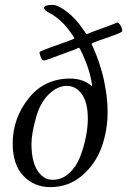

<svg xmlns="http://www.w3.org/2000/svg" viewBox="-20 -757 521 787"><path d="M32 -169Q32 -271 96.5 -353Q161 -435 268 -435Q321 -435 358 -403Q351 -463 319 -534Q307 -561 304 -561Q303 -561 301 -560.5Q299 -560 297 -559Q295 -558 291.5 -556Q288 -554 284 -553L224 -531Q167 -509 160 -509Q153 -509 147.5 -522Q142 -535 142 -543Q142 -547 213.5 -572Q285 -597 285 -600Q285 -601 279 -610.5Q273 -620 263 -633Q253 -646 244 -656Q228 -673 211.5 -685.5Q195 -698 184.5 -703Q174 -708 167.5 -713.5Q161 -719 161 -725Q161 -737 196 -737Q217 -737 253.5 -709.5Q290 -682 321 -636Q334 -617 335 -617Q336 -617 338.5 -618Q341 -619 345.5 -621Q350 -623 355 -625L415 -647Q448 -659 459 -664L460 -665Q466 -665 473.5 -653.5Q481 -642 481 -630Q481 -624 440 -610L380 -589Q355 -580 355 -577L362 -562Q369 -547 378.5 -521.5Q388 -496 397.5 -463Q407 -430 414 -385.5Q421 -341 421 -297Q421 -221 396 -152.5Q371 -84 316 -37Q261 10 186 10Q120 10 76 -36Q32 -82 32 -169ZM109 -168Q109 -96 133.5 -58Q158 -20 196 -20Q234 -20 263.5 -47Q293 -74 308.5 -114.5Q324 -155 332 -195.5Q340 -236 340 -270Q340 -337 315.5 -371Q291 -405 254 -405Q216 -405 181 -371.5Q146 -338 129 -280Q109 -210 109 -168Z"/></svg>

Font: OFL Sorts Mill Goudy TT
Style: Italic
Weight: 500
Italic angle: -6°
Version: Version 003.000